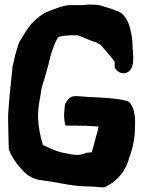

<svg xmlns="http://www.w3.org/2000/svg" viewBox="-20 -797 619 827"><path d="M15 -276 17 -187C17 -179 18 -165 18 -155V-152L19 -150C33 -117 48 -96 71 -70C90 -47 117 -26 157 -21L199 -15C248 -7 300 6 360 6L386 7L406 9L428 10L431 9C471 -9 501 -38 522 -78H523V-79C536 -112 545 -140 552 -168C556 -187 560 -206 561 -234C561 -245 562 -258 562 -273C562 -302 554 -352 528 -362H527C494 -373 413 -377 373 -379H372C351 -379 329 -383 304 -383C291 -383 278 -377 271 -365C256 -350 259 -334 258 -328C255 -303 256 -284 259 -268L262 -256H302L345 -255H355L404 -252V-251C404 -248 402 -244 401 -236L398 -224C391 -202 382 -162 375 -141C370 -140 363 -140 354 -139H352C339 -133 324 -129 309 -130H307C295 -130 282 -133 257 -138C231 -142 198 -157 172 -169L169 -171H165C165 -171 164 -173 164 -175V-177L163 -179C153 -211 146 -249 144 -287V-293C143 -340 153 -370 159 -417C170 -454 187 -507 197 -554C204 -577 220 -627 233 -638C247 -642 261 -644 281 -645H308C327 -645 360 -623 394 -615C400 -611 407 -607 415 -602L463 -546C465 -542 470 -535 474 -531V-507L476 -504C484 -488 501 -479 519 -482C570 -492 550 -579 551 -600C551 -623 547 -646 542 -668C536 -697 519 -741 480 -751C465 -758 447 -763 430 -768C407 -778 372 -779 344 -776C326 -774 305 -775 283 -775C255 -774 234 -765 217 -759H216C210 -756 204 -755 195 -751C163 -739 137 -718 115 -694H114V-693C100 -676 89 -657 77 -639C72 -630 62 -618 57 -599C55 -591 50 -574 46 -561L45 -560V-559C42 -543 38 -526 34 -509V-508C27 -446 18 -357 15 -302Z"/></svg>

Font: Vapor
Style: ExBd
Weight: 800
Foundry: Cannot Into Space Fonts
Version: Version 0.179